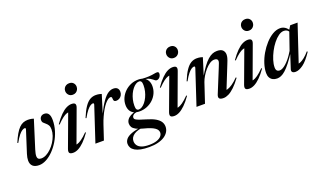

<svg xmlns="http://www.w3.org/2000/svg" viewBox="-88 -1306 3577 2123"><g transform="rotate(-20 1700.0 -244.5)"><path d="M477 -407.5Q477 -344.5 458.2 -283.5Q439.5 -222.5 407.5 -169.5Q375.5 -116.5 335.5 -75.8Q295.5 -35 252 -12Q208.5 11 167 11Q118 11 92.8 -12Q67.5 -35 67.5 -78.5Q67.5 -111 81 -153.5L163 -409.5Q165.5 -417.5 163.8 -423Q162 -428.5 154.5 -428.5Q142 -428.5 124.2 -418Q106.5 -407.5 83.8 -379.8Q61 -352 31.5 -299L22.5 -303Q46.5 -360.5 69.2 -399.2Q92 -438 115 -461Q138 -484 163.5 -493.8Q189 -503.5 217.5 -503.5Q231.5 -503.5 242.5 -502.2Q253.5 -501 263.8 -498.8Q274 -496.5 286 -492.5L183.5 -167Q176.5 -144 172.8 -126.2Q169 -108.5 169 -95Q169 -71 180.8 -61Q192.5 -51 215 -51Q243.5 -51 273.5 -66.5Q303.5 -82 331.2 -109Q359 -136 381 -170.2Q403 -204.5 416 -241.8Q429 -279 429 -315Q429 -347 417.8 -365Q406.5 -383 391.8 -394.5Q377 -406 366 -417.8Q355 -429.5 355 -448.5Q355 -472.5 370.2 -488.2Q385.5 -504 412 -504Q443 -504 460 -480.8Q477 -457.5 477 -407.5Z M526 -49.5 674 -449 689 -428Q671 -431 649.2 -424Q627.5 -417 598.8 -395.5Q570 -374 531 -333.5L523.5 -340Q565 -399 601.2 -435Q637.5 -471 669.8 -487Q702 -503 731 -503Q764.5 -503 773.5 -488.2Q782.5 -473.5 772 -445L623.5 -42L603.5 -63Q618.5 -59 639.8 -64.2Q661 -69.5 692.2 -91Q723.5 -112.5 767.5 -157L774.5 -150.5Q733.5 -92.5 697 -57Q660.5 -21.5 628.5 -5.2Q596.5 11 569 11Q534.5 11 524.5 -3Q514.5 -17 526 -49.5ZM715.5 -660.5Q715.5 -679 724.2 -694.2Q733 -709.5 748.8 -718.5Q764.5 -727.5 785.5 -727.5Q816 -727.5 833.8 -708.8Q851.5 -690 851.5 -663.5Q851.5 -644.5 843 -628.8Q834.5 -613 819 -603.2Q803.5 -593.5 782 -593.5Q751.5 -593.5 733.5 -613.8Q715.5 -634 715.5 -660.5Z M966 -409.5Q968 -417 966.2 -422.8Q964.5 -428.5 957 -428.5Q944.5 -428.5 927 -418Q909.5 -407.5 886.5 -379.8Q863.5 -352 834 -299L825 -303Q856.5 -379.5 886.5 -423.5Q916.5 -467.5 948.5 -485.8Q980.5 -504 1016.5 -504Q1030.5 -504 1041.5 -502.8Q1052.5 -501.5 1062.8 -499Q1073 -496.5 1085 -492.5L1013.5 -262.5L1011.5 -267.5Q1057.5 -362 1094 -413.2Q1130.5 -464.5 1161.8 -484.5Q1193 -504.5 1223 -504.5Q1255.5 -504.5 1271 -488.5Q1286.5 -472.5 1286.5 -446Q1286.5 -422.5 1276.2 -404.8Q1266 -387 1248.8 -376.8Q1231.5 -366.5 1211.5 -366.5Q1194.5 -366.5 1187.2 -374.2Q1180 -382 1179.5 -398.5Q1179.5 -415.5 1175.5 -421Q1171.5 -426.5 1163.5 -426.5Q1149 -426.5 1131.8 -414.5Q1114.5 -402.5 1095.2 -379.5Q1076 -356.5 1057 -324.2Q1038 -292 1019.8 -252Q1001.5 -212 986 -165.5L931 0H831Z M1708.5 -427Q1699.5 -427 1691.2 -433Q1683 -439 1672.8 -447.8Q1662.5 -456.5 1647 -465.2Q1631.5 -474 1608 -479.8Q1584.5 -485.5 1550 -484.5L1545 -499Q1607 -494 1643.8 -496.8Q1680.5 -499.5 1702.2 -504Q1724 -508.5 1739.5 -508.5Q1750 -508.5 1755.2 -503.2Q1760.5 -498 1760.5 -487.5Q1760.5 -475.5 1756.2 -464.8Q1752 -454 1744.8 -445.5Q1737.5 -437 1728 -432Q1718.5 -427 1708.5 -427ZM1412 -190.5Q1431 -190.5 1450.8 -203Q1470.5 -215.5 1488.8 -238Q1507 -260.5 1521.2 -290.2Q1535.5 -320 1543.8 -354.8Q1552 -389.5 1552 -426.5Q1552 -457 1543.5 -469.2Q1535 -481.5 1519 -481.5Q1499.5 -481.5 1479.8 -469Q1460 -456.5 1441.8 -434Q1423.5 -411.5 1409.5 -381.8Q1395.5 -352 1387.2 -317.2Q1379 -282.5 1379 -245.5Q1379 -215 1387.2 -202.8Q1395.5 -190.5 1412 -190.5ZM1516.5 -504Q1557.5 -504 1585 -488.8Q1612.5 -473.5 1626.8 -446.2Q1641 -419 1641 -382.5Q1641 -338 1623 -299Q1605 -260 1573.8 -230.8Q1542.5 -201.5 1501.5 -184.8Q1460.5 -168 1414 -168Q1373.5 -168 1345.8 -182.2Q1318 -196.5 1303.8 -223.2Q1289.5 -250 1289.5 -286.5Q1289.5 -330 1307.2 -369Q1325 -408 1356.2 -438.5Q1387.5 -469 1428.5 -486.5Q1469.5 -504 1516.5 -504ZM1379.5 239.5Q1321.5 239.5 1280.5 231Q1239.5 222.5 1213.5 206.8Q1187.5 191 1175.5 170Q1163.5 149 1163.5 124Q1163.5 94 1184.5 69Q1205.5 44 1253.2 26.2Q1301 8.5 1380.5 -0.5H1415.5V9.5Q1369 10.5 1335 19.5Q1301 28.5 1279 43.5Q1257 58.5 1246.2 77.5Q1235.5 96.5 1235.5 118.5Q1235.5 147 1250.8 169Q1266 191 1299.2 203.8Q1332.5 216.5 1387 216.5Q1441 216.5 1476.5 204.2Q1512 192 1529.2 172Q1546.5 152 1546.5 129.5Q1546.5 113 1538 98.8Q1529.5 84.5 1510.8 71.8Q1492 59 1461.5 47.2Q1431 35.5 1387 24.5Q1333 10.5 1304.2 -5.2Q1275.5 -21 1264.5 -39.8Q1253.5 -58.5 1253.5 -81Q1253.5 -105.5 1267.8 -126.2Q1282 -147 1309.5 -162.5Q1337 -178 1375.5 -185.5L1385.5 -174Q1352.5 -169 1337.8 -155.8Q1323 -142.5 1323 -126.5Q1323 -118.5 1326.8 -112Q1330.5 -105.5 1343.2 -98.2Q1356 -91 1382 -81.8Q1408 -72.5 1452.5 -59.5Q1516.5 -41 1554 -18.8Q1591.5 3.5 1608 29.8Q1624.5 56 1624.5 87.5Q1624.5 119.5 1608.2 147.2Q1592 175 1560.5 195.8Q1529 216.5 1483.5 228Q1438 239.5 1379.5 239.5Z M1715.5 -49.5 1863.5 -449 1878.5 -428Q1860.5 -431 1838.8 -424Q1817 -417 1788.2 -395.5Q1759.5 -374 1720.5 -333.5L1713 -340Q1754.5 -399 1790.8 -435Q1827 -471 1859.2 -487Q1891.5 -503 1920.5 -503Q1954 -503 1963 -488.2Q1972 -473.5 1961.5 -445L1813 -42L1793 -63Q1808 -59 1829.2 -64.2Q1850.5 -69.5 1881.8 -91Q1913 -112.5 1957 -157L1964 -150.5Q1923 -92.5 1886.5 -57Q1850 -21.5 1818 -5.2Q1786 11 1758.5 11Q1724 11 1714 -3Q1704 -17 1715.5 -49.5ZM1905 -660.5Q1905 -679 1913.8 -694.2Q1922.5 -709.5 1938.2 -718.5Q1954 -727.5 1975 -727.5Q2005.5 -727.5 2023.2 -708.8Q2041 -690 2041 -663.5Q2041 -644.5 2032.5 -628.8Q2024 -613 2008.5 -603.2Q1993 -593.5 1971.5 -593.5Q1941 -593.5 1923 -613.8Q1905 -634 1905 -660.5Z M2023.5 -299 2014.5 -303Q2046 -379.5 2076 -423.5Q2106 -467.5 2138 -485.8Q2170 -504 2206 -504Q2220 -504 2231 -502.8Q2242 -501.5 2252.2 -499Q2262.5 -496.5 2274.5 -492.5L2207 -276.5L2201 -277Q2240.5 -344.5 2273 -388.8Q2305.5 -433 2334.2 -458.2Q2363 -483.5 2389.5 -493.8Q2416 -504 2443.5 -504Q2491 -504 2511 -482.5Q2531 -461 2531 -430Q2531 -412.5 2525.5 -391Q2520 -369.5 2502.5 -327.5L2388 -42L2370.5 -62Q2388 -59.5 2411.8 -66.5Q2435.5 -73.5 2467.5 -95Q2499.5 -116.5 2540 -157.5L2547 -150.5Q2504.5 -92.5 2467 -56.8Q2429.5 -21 2396.8 -5Q2364 11 2336 11Q2300 11 2287.8 -3.2Q2275.5 -17.5 2288 -48.5L2401 -325Q2414 -356.5 2418.8 -370.5Q2423.5 -384.5 2423.5 -393.5Q2423.5 -408 2413.8 -416Q2404 -424 2382.5 -424Q2356 -424 2327.5 -405Q2299 -386 2273 -356Q2247 -326 2227 -292Q2207 -258 2196.5 -228L2120.5 0H2020.5L2155.5 -409.5Q2157.5 -417 2155.8 -422.8Q2154 -428.5 2146.5 -428.5Q2134 -428.5 2116.5 -418Q2099 -407.5 2076 -379.8Q2053 -352 2023.5 -299Z M2598.5 -49.5 2746.5 -449 2761.5 -428Q2743.5 -431 2721.8 -424Q2700 -417 2671.2 -395.5Q2642.5 -374 2603.5 -333.5L2596 -340Q2637.5 -399 2673.8 -435Q2710 -471 2742.2 -487Q2774.5 -503 2803.5 -503Q2837 -503 2846 -488.2Q2855 -473.5 2844.5 -445L2696 -42L2676 -63Q2691 -59 2712.2 -64.2Q2733.5 -69.5 2764.8 -91Q2796 -112.5 2840 -157L2847 -150.5Q2806 -92.5 2769.5 -57Q2733 -21.5 2701 -5.2Q2669 11 2641.5 11Q2607 11 2597 -3Q2587 -17 2598.5 -49.5ZM2788 -660.5Q2788 -679 2796.8 -694.2Q2805.5 -709.5 2821.2 -718.5Q2837 -727.5 2858 -727.5Q2888.5 -727.5 2906.2 -708.8Q2924 -690 2924 -663.5Q2924 -644.5 2915.5 -628.8Q2907 -613 2891.5 -603.2Q2876 -593.5 2854.5 -593.5Q2824 -593.5 2806 -613.8Q2788 -634 2788 -660.5Z M3142.5 -35 3202 -218 3210 -217.5Q3165.5 -149 3130.5 -104.5Q3095.5 -60 3067 -34.8Q3038.5 -9.5 3014.2 0.5Q2990 10.5 2967 10.5Q2939 10.5 2917.2 -0.8Q2895.5 -12 2883.5 -33.8Q2871.5 -55.5 2871.5 -87.5Q2871.5 -138 2889.5 -195Q2907.5 -252 2939 -306Q2970.5 -360 3010.8 -404.2Q3051 -448.5 3095.8 -475Q3140.5 -501.5 3185.5 -501.5Q3215.5 -501.5 3241 -485.2Q3266.5 -469 3285.5 -435.5L3277 -418Q3266.5 -440.5 3250.8 -450Q3235 -459.5 3214 -459.5Q3183 -459.5 3150.5 -436.2Q3118 -413 3087.5 -374.5Q3057 -336 3033.2 -290Q3009.5 -244 2995.2 -198.2Q2981 -152.5 2981 -114.5Q2981 -87 2992.8 -75.2Q3004.5 -63.5 3024.5 -63.5Q3038.5 -63.5 3057 -72.5Q3075.5 -81.5 3098.2 -101Q3121 -120.5 3146.5 -152.2Q3172 -184 3199.5 -230L3275.5 -449.5L3302.5 -493.5H3389.5L3239.5 -44L3228 -62.5Q3244 -60.5 3266.2 -69.2Q3288.5 -78 3316.5 -100Q3344.5 -122 3377 -159.5L3384.5 -152.5Q3325 -62 3274.8 -25.5Q3224.5 11 3184 11Q3157.5 11 3146.5 -1.2Q3135.5 -13.5 3142.5 -35Z"/></g></svg>

Font: Newsreader 60pt Medium
Style: Italic
Weight: 500
Italic angle: -17°
Designer: Hugues Gentile
Foundry: Production Type
Version: Version 1.003